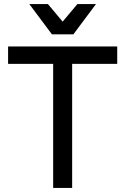

<svg xmlns="http://www.w3.org/2000/svg" viewBox="-20 -930 620 950"><path d="M20 -700H560V-614H337V0H243V-614H20ZM125 -910H217L290 -823L363 -910H455L343 -760H237Z"/></svg>

Font: PT Root UI Web Medium
Style: Regular
Weight: 500
Designer: Vitaly Kuzmin
Foundry: ParaType Ltd.
Version: Version 1.001W